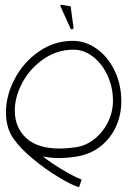

<svg xmlns="http://www.w3.org/2000/svg" viewBox="-20 -661 543 804"><path d="M226 1Q194 1 159 -6Q201 26 247 53Q293 80 322 91L311 123Q280 114 224.5 80.5Q169 47 117 3.5Q65 -40 39 -77Q5 -122 5 -191Q5 -261 41.5 -330.5Q78 -400 142.5 -445Q207 -490 285 -490Q339 -490 386 -456Q433 -422 460.5 -364Q488 -306 488 -238Q488 -180 465.5 -130.5Q443 -81 400 -47.5Q357 -14 298 -5Q259 1 226 1ZM42 -198Q42 -128 89 -83.5Q136 -39 231 -39Q257 -39 295 -44Q339 -50 375 -78.5Q411 -107 432 -149.5Q453 -192 453 -239Q453 -296 430 -345.5Q407 -395 369 -424Q331 -453 288 -453Q220 -453 163.5 -414.5Q107 -376 74.5 -316.5Q42 -257 42 -198ZM276 -633 288 -544Q289 -541 283 -539Q277 -537 276 -540L233 -635Q232 -638 233.5 -640Q235 -642 237 -641L274 -635Q276 -635 276 -633Z"/></svg>

Font: Vibes
Style: Regular
Weight: 400
Designer: AbdElmomen Kadhim
Version: Version 1.100